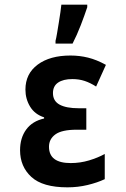

<svg xmlns="http://www.w3.org/2000/svg" viewBox="-20 -793 540 823"><path d="M269 10Q163 10 114.5 -34.5Q66 -79 66 -149Q66 -202 92.5 -238Q119 -274 169 -285V-290Q129 -303 109 -336Q89 -369 89 -409Q89 -477 141.5 -516Q194 -555 282 -555Q321 -555 357.5 -546Q394 -537 434 -515L392 -422Q367 -438 343 -446Q319 -454 290 -454Q251 -454 229 -439Q207 -424 207 -394Q207 -360 235.5 -344.5Q264 -329 317 -329H350V-237H309Q245 -237 217.5 -217Q190 -197 190 -164Q190 -94 283 -94Q324 -94 362 -105.5Q400 -117 429 -133V-25Q397 -10 355.5 0Q314 10 269 10ZM218 -618Q221 -629 224.5 -650Q228 -671 232 -695.5Q236 -720 239 -741Q242 -762 243 -773H354V-762Q342 -726 326 -684.5Q310 -643 291 -606H218Z"/></svg>

Font: Noto Sans Mono ExtraCondensed
Style: Bold
Weight: 700
Width: 2
Designer: Monotype Design Team
Foundry: Monotype Imaging Inc.
Version: Version 2.014